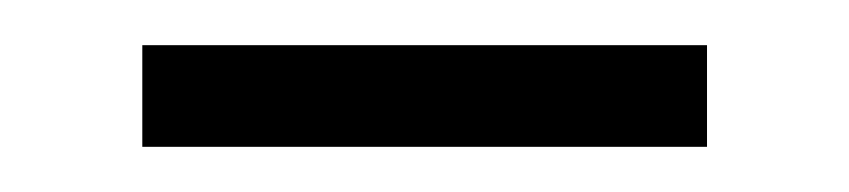

<svg xmlns="http://www.w3.org/2000/svg" viewBox="-20 -304 376 85"><path d="M43 -239V-284H293V-239Z"/></svg>

Font: Early Summer Mincho VF
Style: Regular
Weight: 250
Designer: GuiWonder
Version: Version 1.002